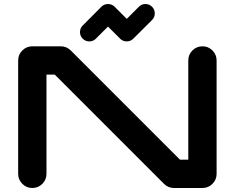

<svg xmlns="http://www.w3.org/2000/svg" viewBox="-20 -940 1174 960"><path d="M1063 -70.8Q1063 -41.5 1042.2 -20.8Q1021.5 0 992.2 0H850.6Q820.8 0 800.3 -20.5L253.9 -566.9H212.4V-70.8Q212.4 -41.5 191.7 -20.8Q170.9 0 141.6 0Q112.3 0 91.6 -20.8Q70.8 -41.5 70.8 -70.8V-637.7Q70.8 -667 91.6 -687.7Q112.3 -708.5 141.6 -708.5H283.2Q313 -708.5 333.5 -688L879.9 -141.6H921.4V-637.7Q921.4 -667 942.1 -687.7Q962.9 -708.5 992.2 -708.5Q1021.5 -708.5 1042.2 -687.7Q1063 -667 1063 -637.7ZM707 -919.9Q726.6 -919.9 740.2 -906.2Q753.9 -892.6 753.9 -873Q753.9 -853.5 740.2 -839.8L646.5 -746.6Q632.8 -732.9 613.8 -732.9Q594.2 -732.9 580.6 -746.6L520 -807.1L459.5 -746.6Q445.8 -732.9 426.8 -732.9Q407.2 -732.9 393.6 -746.6Q379.9 -760.3 379.9 -779.3Q379.9 -798.8 393.6 -812.5L486.8 -906.2Q500.5 -919.9 520 -919.9Q539.6 -919.9 553.2 -906.2L613.8 -845.7L674.3 -906.2Q688 -919.9 707 -919.9Z"/></svg>

Font: Robtronika
Style: Regular
Weight: 400
Designer: GGBot
Version: 1.00